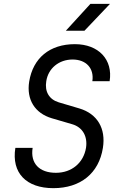

<svg xmlns="http://www.w3.org/2000/svg" viewBox="-20 -970 640 1000"><path d="M323 -810H420L553 -950H451ZM258 10C399 10 495 -67 516 -200C532 -301 487 -377 394 -405L286 -437C236 -452 212 -493 221 -547C231 -614 287 -660 358 -660C429 -660 471 -614 461 -547H551C569 -660 493 -740 370 -740C239 -740 152 -668 132 -545C117 -451 162 -380 250 -354L356 -323C411 -307 437 -259 428 -200C415 -122 354 -70 271 -70C185 -70 137 -119 150 -200H60C39 -69 117 10 258 10Z"/></svg>

Font: JetBrains Mono
Style: Italic
Weight: 400
Italic angle: -9°
Monospace: yes
Designer: Philipp Nurullin, Konstantin Bulenkov
Foundry: JetBrains
Version: Version 2.305